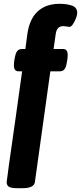

<svg xmlns="http://www.w3.org/2000/svg" viewBox="-20 -780 425 1007"><path d="M15 175Q15 165 62 -162L96 -406H78Q65 -406 59 -413.5Q53 -421 53 -437Q53 -461 61 -492Q69 -523 95 -523H113L123 -598Q134 -680 177.5 -720Q221 -760 292 -760Q331 -760 358 -750.5Q385 -741 385 -711Q385 -702 378.5 -684.5Q372 -667 362.5 -653Q353 -639 344 -639Q338 -639 328.5 -641Q319 -643 314 -643Q295 -643 285 -633Q275 -623 272 -600L261 -523H311Q335 -523 335 -492Q335 -469 327.5 -437.5Q320 -406 294 -406H244L163 175Q158 207 99 207H71Q38 207 26.5 199.5Q15 192 15 175Z"/></svg>

Font: Asap-Bold
Style: Bold
Weight: 700
Designer: Pablo Cosgaya
Foundry: Omnibus-Type
Version: Version 2.000; ttfautohint (v1.8)